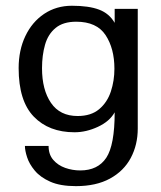

<svg xmlns="http://www.w3.org/2000/svg" viewBox="-20 -465 553 658"><path d="M240.2 172.9Q186.5 172.9 152.3 157.7Q118.2 142.6 99.1 119.6Q80.1 96.7 72.8 73.7Q65.4 50.8 65.4 35.2H146.5Q146.5 64.5 162.6 83Q178.7 101.6 203.6 110.4Q228.5 119.1 254.9 119.1Q315.4 119.1 344.2 75.7Q373 32.2 373 -80.1Q355.5 -48.8 315.4 -30.3Q275.4 -11.7 235.4 -11.7Q147.5 -11.7 95.7 -65.4Q43.9 -119.1 43.9 -231.4Q43.9 -293 66.9 -341.3Q89.8 -389.6 131.3 -417.5Q172.9 -445.3 226.6 -445.3Q284.2 -445.3 319.3 -432.1Q354.5 -418.9 373 -386.7V-434.6H452.1V-24.4Q452.1 31.2 428.2 76.2Q404.3 121.1 356.9 147Q309.6 172.9 240.2 172.9ZM246.1 -67.4Q292 -67.4 319.8 -90.8Q347.7 -114.3 359.9 -151.4Q372.1 -188.5 372.1 -229.5Q372.1 -298.8 341.8 -344.7Q311.5 -390.6 241.2 -390.6Q196.3 -390.6 170.4 -369.1Q144.5 -347.7 134.3 -311.5Q124 -275.4 124 -231.4Q124 -157.2 154.8 -112.3Q185.5 -67.4 246.1 -67.4Z"/></svg>

Font: Padauk
Style: Regular
Weight: 400
Designer: Debbi Hosken, Becca Hirsbrunner Spalinger
Foundry: SIL International
Version: Version 5.003